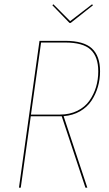

<svg xmlns="http://www.w3.org/2000/svg" viewBox="-20 -870 504 890"><path d="M307.6 -763.7H302.2L222.7 -845.7L227.5 -850.1L305.2 -772L406.7 -850.1L411.1 -845.7ZM443.8 -539.6Q443.8 -502.4 433.8 -467.8Q423.8 -433.1 404.1 -403.3Q384.3 -373.5 351.1 -354.2Q317.9 -335 274.9 -331.5L384.8 0H376L266.1 -331.1H262.2H122.6L76.2 0H67.9L163.1 -680.7H281.7Q368.2 -680.7 406 -645.5Q443.8 -610.4 443.8 -539.6ZM257.8 -338.9Q303.2 -338.9 338.6 -356.4Q374 -374 394.5 -403.3Q415 -432.6 425.3 -467Q435.5 -501.5 435.5 -539.1Q435.5 -606.9 400.1 -639.9Q364.7 -672.9 281.7 -672.9H170.4L123.5 -338.9Z"/></svg>

Font: Fira Sans Compressed Eight
Style: Italic
Weight: 100
Width: 3
Italic angle: -8°
Designer: Carrois Corporate & Edenspiekermann AG
Foundry: Carrois Corporate GbR & Edenspiekermann AG
Version: Version 4.203;PS 004.203;hotconv 1.0.88;makeotf.lib2.5.64775